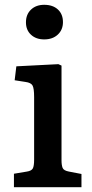

<svg xmlns="http://www.w3.org/2000/svg" viewBox="-20 -779 383 799"><path d="M164 -615Q130 -615 109 -634.5Q88 -654 88 -686Q88 -719 109 -739Q130 -759 164 -759Q200 -759 221 -739.5Q242 -720 242 -687Q242 -655 220.5 -635Q199 -615 164 -615ZM38 0V-56L92 -65Q111 -68 116.5 -78Q122 -88 122 -115V-375Q122 -411 115.5 -423Q109 -435 86 -438L41 -445L48 -503L223 -512L236 -506V-112Q236 -92 240.5 -80.5Q245 -69 267 -65L319 -55V0Z"/></svg>

Font: Literata Medium
Style: Regular
Weight: 500
Designer: Latin by Veronika Burian and Jose Scaglione. Greek by Irene Vlachou. Cyrillic by Vera Evstafieva.
Foundry: TypeTogether
Version: Version 3.103; ttfautohint (v1.8.4.7-5d5b);gftools[0.9.29]